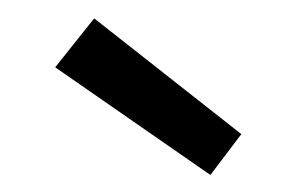

<svg xmlns="http://www.w3.org/2000/svg" viewBox="-20 -820 331 214"><path d="M85 -799.5 41.5 -745 214.5 -625 249 -670.5Z"/></svg>

Font: Hepta Slab
Style: Regular
Weight: 400
Designer: Michael LaGattuta
Foundry: Michael LaGattuta
Version: Version 1.100